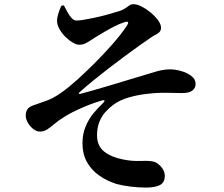

<svg xmlns="http://www.w3.org/2000/svg" viewBox="-20 -810 1040 893"><path d="M658.5 62.4Q621.5 62.4 583.4 57.4Q545.3 52.3 520.9 45.3Q475.6 30.9 439.8 5.3Q404.1 -20.4 383.8 -57.4Q363.6 -94.4 363.6 -142.8Q363.6 -187.4 378.4 -222.3Q393.2 -257.3 415.4 -283.8Q437.6 -310.4 459 -330.4Q467.4 -338.6 465.9 -342.2Q464.4 -345.8 453.2 -342.3Q410.3 -330.1 362.1 -309.1Q313.8 -288.1 282.6 -268.6Q251.6 -249.7 232.6 -233.3Q213.5 -216.9 198.8 -207.5Q184.1 -198.1 165.2 -198.1Q150.2 -198.1 134.9 -210Q119.6 -221.9 109.7 -238.9Q99.8 -256 99.8 -271.6Q99.8 -289.6 107.2 -301Q114.5 -312.4 132.8 -319.3Q150.3 -326 177.3 -334.9Q204.3 -343.7 224.1 -353.7Q258.5 -371.8 300.1 -405.6Q341.8 -439.5 383.9 -480.9Q398.1 -494.1 417.1 -513.1Q436.2 -532.2 457.2 -554.3Q478.2 -576.4 499 -599.9Q519.8 -623.4 538 -646.3Q556.2 -669.2 569 -689Q579.1 -703.5 575.1 -707.6Q571.2 -711.6 554.9 -705.3Q537.4 -700 513.3 -687.9Q489.2 -675.7 466.2 -662.1Q443.3 -648.5 426.3 -638.3Q411.8 -629.3 399.8 -621.2Q387.8 -613.1 375.7 -607.5Q363.6 -601.9 348.2 -601.9Q336.5 -601.9 319.1 -611.7Q301.6 -621.5 284.5 -638.3Q267.4 -655.2 256.2 -675.2Q245 -695.3 245.2 -715.6Q245.6 -729.4 252.2 -749.7Q258.8 -770 265.6 -783.6L277 -785Q284.8 -770.4 293.6 -754.1Q302.5 -737.8 312.6 -726.6Q322.7 -715.4 333.2 -714.7Q345 -713.9 366.9 -717.5Q388.8 -721.1 417.3 -727Q445.8 -733 476.4 -741.3Q506.9 -749.7 535 -758.5Q553.9 -765 563.9 -772.2Q574 -779.4 581.8 -784.9Q589.6 -790.5 601.7 -790.5Q617.4 -790.5 638.9 -779.5Q660.4 -768.5 681.2 -751.3Q701.9 -734 715.4 -715.4Q728.9 -696.8 728.9 -681.2Q728.9 -668.6 721.9 -661.3Q714.9 -654 704.3 -648.7Q693.8 -643.5 684.2 -636.9Q660.6 -621.3 628.9 -598.6Q597.3 -575.9 560.6 -548.9Q523.9 -522 486.2 -492.8Q448.6 -463.7 413.3 -435Q378.1 -406.4 349.3 -380.1Q345.6 -376.4 346.9 -374.2Q348.3 -372.1 352.3 -373.1Q376.8 -379.2 410 -388.9Q443.1 -398.5 479.2 -409.1Q515.2 -419.6 549 -430.1Q582.8 -440.6 607.8 -447.8Q661.8 -463.5 699.7 -475.4Q737.6 -487.4 771.1 -487.4Q794.7 -487.4 822.2 -479.7Q849.7 -472 869.7 -457Q889.8 -442.1 889.8 -419.2Q889.8 -400.5 874.7 -388.8Q859.6 -377.1 826.3 -377.1Q807.6 -377.1 781.5 -377.9Q755.4 -378.8 726 -378.3Q697.3 -377.7 656.7 -372.7Q616.1 -367.7 576 -355.9Q536 -344.1 506.8 -322.5Q486.9 -307.9 469.6 -288.3Q452.3 -268.8 441.8 -242.2Q431.3 -215.7 431.3 -179.4Q431.6 -130.8 465.3 -104.5Q498.9 -78.3 554.9 -67.8Q595.6 -59.9 631.1 -61.5Q666.6 -63.2 689.2 -59.4Q709.6 -56 728.1 -35.8Q746.5 -15.5 746.5 7.1Q746.5 38.8 723.9 50.6Q701.4 62.4 658.5 62.4Z"/></svg>

Font: Noto Serif KR ExtraLight
Style: Regular
Weight: 200
Designer: Ryoko NISHIZUKA 西塚涼子 (kana & ideographs); Frank Grießhammer (Latin, Greek & Cyrillic); Wenlong ZHANG 张文龙 (bopomofo); San
Foundry: Adobe
Version: Version 2.002-H1;hotconv 1.1.0;makeotfexe 2.6.0